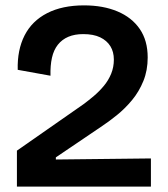

<svg xmlns="http://www.w3.org/2000/svg" viewBox="-20 -695 627 715"><path d="M43 0V-134L291 -307Q310 -321 330 -338Q350 -355 367 -375.5Q384 -396 394 -420.5Q404 -445 404 -473Q404 -502 391 -523Q378 -544 353 -556Q328 -568 290 -568Q258 -568 234.5 -558Q211 -548 195.5 -528.5Q180 -509 173.5 -480Q167 -451 168 -413L46 -435Q44 -509 71.5 -563Q99 -617 155.5 -646Q212 -675 293 -675Q364 -675 417.5 -652.5Q471 -630 500.5 -587Q530 -544 530 -481Q530 -433 514 -393.5Q498 -354 472 -322.5Q446 -291 415 -266Q384 -241 355 -222L188 -109V-101L542 -105V0Z"/></svg>

Font: Bricolage Grotesque 24pt SemiBold
Style: Regular
Weight: 600
Designer: Mathieu Triay
Foundry: Atelier Triay
Version: Version 1.001;gftools[0.9.33.dev8+g029e19f]